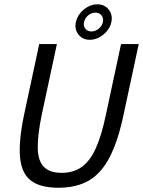

<svg xmlns="http://www.w3.org/2000/svg" viewBox="-20 -874 672 902"><path d="M560.7 -336Q534.7 -212 495.4 -136Q456.2 -60 397.8 -26Q339.3 8 254 8Q168.7 8 124.8 -26Q80.8 -60 74.1 -136Q67.3 -212 93.3 -336H176.3Q156.3 -239 157.4 -178.6Q158.5 -118.2 186 -90.1Q213.5 -62 269.2 -62Q325.8 -62 364.7 -90.1Q403.5 -118.2 430.6 -178.6Q457.7 -239 477.7 -336ZM548.7 -667H631.7L560.7 -336H477.7ZM176.3 -336H93.3L164.3 -667H247.3ZM336.5 -770.4Q341.7 -793.3 356.8 -812.1Q371.9 -830.8 393.2 -842.2Q414.6 -853.7 437.5 -853.7Q471 -853.7 490.7 -829.2Q510.3 -804.7 503.2 -770.3Q498.8 -748.3 483.2 -729.2Q467.7 -710 446.3 -698.5Q425 -687 402.2 -687Q367.8 -687 348.5 -712Q329.2 -737 336.5 -770.4ZM374.7 -769.4Q370.7 -751.8 381 -739Q391.3 -726.2 410 -726.2Q427.8 -726.2 443.5 -739Q459.2 -751.8 463.2 -769.4Q467.2 -789 456.8 -801.8Q446.5 -814.7 428.7 -814.7Q410 -814.7 394.3 -801.8Q378.7 -789 374.7 -769.4Z"/></svg>

Font: Epunda Sans Light
Style: Italic
Weight: 300
Italic angle: -12.0243°
Designer: Simon Atzbach
Foundry: typofactur
Version: Version 2.204